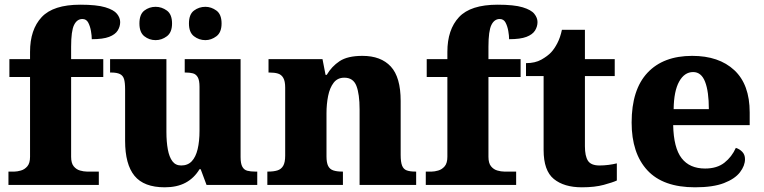

<svg xmlns="http://www.w3.org/2000/svg" viewBox="-20 -788 3253 818"><path d="M16 0V-57H42Q53 -57 69 -61.5Q85 -66 96.5 -79.5Q108 -93 108 -120V-460H20V-536H108V-567Q108 -662 157.5 -715Q207 -768 322 -768Q392 -768 428.5 -757Q465 -746 478.5 -729Q492 -712 492 -694Q492 -675 481.5 -658Q471 -641 445 -631Q419 -621 371 -621Q371 -636 367.5 -656Q364 -676 356 -691.5Q348 -707 331 -707Q308 -707 295.5 -681.5Q283 -656 283 -589V-536H420V-460H283V-120Q283 -93 294 -79.5Q305 -66 321 -61.5Q337 -57 350 -57H401V0Z M682 10Q593 10 553 -39Q513 -88 513 -188V-407Q513 -436 508.5 -451Q504 -466 491 -472.5Q478 -479 453 -479H449V-536H689V-226Q689 -184 695 -151.5Q701 -119 714.5 -101Q728 -83 752 -83Q780 -83 797 -101Q814 -119 822 -152.5Q830 -186 830 -231V-418Q830 -446 822.5 -459Q815 -472 802 -475.5Q789 -479 771 -479H767V-536H1005V-119Q1005 -91 1012.5 -77.5Q1020 -64 1034 -60.5Q1048 -57 1066 -57H1076V0H860L835 -67H830Q807 -29 770.5 -9.5Q734 10 682 10ZM855 -617Q828 -617 806.5 -633.5Q785 -650 785 -688Q785 -727 806.5 -743Q828 -759 855 -759Q880 -759 902 -743Q924 -727 924 -688Q924 -650 902 -633.5Q880 -617 855 -617ZM643 -617Q616 -617 595 -633.5Q574 -650 574 -688Q574 -727 595 -743Q616 -759 643 -759Q669 -759 691 -743Q713 -727 713 -688Q713 -650 691 -633.5Q669 -617 643 -617Z M1119 0V-57H1123Q1146 -57 1162 -62Q1178 -67 1186.5 -81.5Q1195 -96 1195 -125V-415Q1195 -442 1187 -456Q1179 -470 1164.5 -474.5Q1150 -479 1128 -479H1124V-536H1354L1367 -469H1372Q1393 -505 1427 -527.5Q1461 -550 1524 -550Q1603 -550 1645 -504.5Q1687 -459 1687 -358V-128Q1687 -98 1693 -82.5Q1699 -67 1713 -62Q1727 -57 1749 -57H1753V0H1512V-322Q1512 -387 1498.5 -422Q1485 -457 1447 -457Q1418 -457 1401.5 -435.5Q1385 -414 1378 -379.5Q1371 -345 1371 -305V-122Q1371 -95 1378 -81Q1385 -67 1400 -62Q1415 -57 1437 -57H1441V0Z M1794 0V-57H1820Q1831 -57 1847 -61.5Q1863 -66 1874.5 -79.5Q1886 -93 1886 -120V-460H1798V-536H1886V-567Q1886 -662 1935.5 -715Q1985 -768 2100 -768Q2170 -768 2206.5 -757Q2243 -746 2256.5 -729Q2270 -712 2270 -694Q2270 -675 2259.5 -658Q2249 -641 2223 -631Q2197 -621 2149 -621Q2149 -636 2145.5 -656Q2142 -676 2134 -691.5Q2126 -707 2109 -707Q2086 -707 2073.5 -681.5Q2061 -656 2061 -589V-536H2198V-460H2061V-120Q2061 -93 2072 -79.5Q2083 -66 2099 -61.5Q2115 -57 2128 -57H2179V0Z M2459 10Q2383 10 2339.5 -25.5Q2296 -61 2296 -149V-464H2221V-519Q2260 -519 2286.5 -534Q2313 -549 2328 -565Q2342 -580 2354.5 -604Q2367 -628 2374 -661H2472V-536H2599V-464H2472V-165Q2472 -123 2485 -103Q2498 -83 2534 -83Q2553 -83 2572.5 -85.5Q2592 -88 2608 -92V-19Q2591 -11 2552.5 -0.5Q2514 10 2459 10Z M2941 10Q2805 10 2738 -62.5Q2671 -135 2671 -266Q2671 -406 2738.5 -478Q2806 -550 2929 -550Q3043 -550 3108.5 -489Q3174 -428 3174 -309V-255H2848Q2850 -158 2884 -114Q2918 -70 2984 -70Q3035 -70 3066.5 -95Q3098 -120 3115 -158Q3131 -153 3142.5 -141Q3154 -129 3154 -110Q3154 -82 3132.5 -54Q3111 -26 3064.5 -8Q3018 10 2941 10ZM3000 -323Q3000 -398 2984 -439.5Q2968 -481 2933 -481Q2896 -481 2873.5 -440.5Q2851 -400 2850 -323Z"/></svg>

Font: Noto Serif Khmer ExtraBold
Style: Regular
Weight: 800
Version: Version 2.003